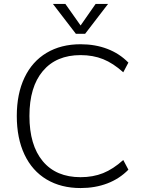

<svg xmlns="http://www.w3.org/2000/svg" viewBox="-20 -944 724 972"><path d="M65 -357Q65 -469 104 -551Q143 -633 216 -676.5Q289 -720 388 -720Q462 -720 523.5 -696.5Q585 -673 630 -627L604 -578Q553 -624 502 -644.5Q451 -665 388 -665Q265 -665 197 -584.5Q129 -504 129 -357Q129 -209 196.5 -128Q264 -47 388 -47Q451 -47 502 -67.5Q553 -88 604 -134L630 -85Q585 -39 523.5 -15.5Q462 8 388 8Q289 8 216 -35.5Q143 -79 104 -161.5Q65 -244 65 -357ZM527 -924 411 -773H364L248 -924H311L388 -815L464 -924Z"/></svg>

Font: Muli Light
Style: Regular
Weight: 300
Designer: Vernon Adams
Foundry: Vernon Adams
Version: Version 2.100